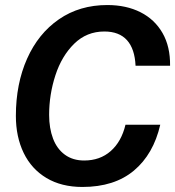

<svg xmlns="http://www.w3.org/2000/svg" viewBox="-20 -730 695 762"><path d="M43 -270Q43 -397 87.5 -497Q132 -597 214 -653.5Q296 -710 406 -710Q481 -710 537.5 -681.5Q594 -653 625 -599Q656 -545 655 -469H518Q515 -536 484 -570.5Q453 -605 394 -605Q324 -605 274.5 -556.5Q225 -508 200 -431.5Q175 -355 175 -274Q175 -221 190.5 -180Q206 -139 237.5 -116Q269 -93 314 -93Q377 -93 419.5 -130.5Q462 -168 478 -235H616Q589 -118 511.5 -53Q434 12 307 12Q224 12 164.5 -23.5Q105 -59 74 -123Q43 -187 43 -270Z"/></svg>

Font: Azeret Mono Medium
Style: Italic
Weight: 500
Italic angle: -12°
Designer: Martin Vácha
Foundry: Displaay
Version: Version 1.000; Glyphs 3.0.3, build 3074